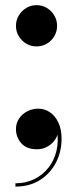

<svg xmlns="http://www.w3.org/2000/svg" viewBox="-20 -556 292 728"><path d="M118.5 -380Q97 -380 79.5 -390.5Q62 -401 51.2 -418.8Q40.5 -436.5 40.5 -458Q40.5 -479.5 51.2 -497.2Q62 -515 79.5 -525.8Q97 -536.5 118.5 -536.5Q140 -536.5 157.8 -525.8Q175.5 -515 186 -497.2Q196.5 -479.5 196.5 -458Q196.5 -436.5 186 -418.8Q175.5 -401 157.8 -390.5Q140 -380 118.5 -380ZM38.5 151.5V139Q78 139 110 123.2Q142 107.5 163.8 79.8Q185.5 52 194.2 15.5Q203 -21 195.5 -63H200Q201 -46 190.5 -29Q180 -12 161.5 -1Q143 10 120 10Q81 10 60.8 -12.8Q40.5 -35.5 40.5 -67Q40.5 -88 51.8 -105.5Q63 -123 82.5 -133.5Q102 -144 125.5 -144Q149.5 -144 169.5 -130.2Q189.5 -116.5 201.5 -91Q213.5 -65.5 213.5 -29.5Q213.5 18.5 192.5 59.8Q171.5 101 132.2 126.2Q93 151.5 38.5 151.5Z"/></svg>

Font: Bodoni Moda 18pt SemiBold
Style: Regular
Weight: 600
Designer: Owen Earl
Foundry: indestructible type
Version: Version 2.005